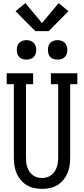

<svg xmlns="http://www.w3.org/2000/svg" viewBox="-20 -1206 540 1234"><path d="M250 8Q224 8 198.5 2.5Q173 -3 151 -16.5Q129 -30 112.5 -50Q96 -70 86 -94Q76 -118 72.5 -143.5Q69 -169 69 -195V-665H23V-735H193V-665H147V-195Q147 -179 148.5 -163Q150 -147 155 -132Q160 -117 169 -103.5Q178 -90 190.5 -80.5Q203 -71 218.5 -66.5Q234 -62 250 -62Q266 -62 281.5 -66.5Q297 -71 309.5 -80.5Q322 -90 331 -103.5Q340 -117 345 -132Q350 -147 352 -163Q354 -179 354 -195V-665H307V-735H477V-665H431V-195Q431 -169 427.5 -143.5Q424 -118 414 -94Q404 -70 387.5 -50Q371 -30 349 -16.5Q327 -3 301.5 2.5Q276 8 250 8ZM350 -823Q337 -823 325 -826.5Q313 -830 304 -839Q295 -848 291.5 -860Q288 -872 288 -885Q288 -898 291.5 -910Q295 -922 304 -931Q313 -940 325 -944Q337 -948 350 -948Q363 -948 375 -944Q387 -940 396 -931Q405 -922 409 -910Q413 -898 413 -885Q413 -872 409 -860Q405 -848 396 -839Q387 -830 375 -826.5Q363 -823 350 -823ZM150 -823Q137 -823 125 -826.5Q113 -830 104 -839Q95 -848 91.5 -860Q88 -872 88 -885Q88 -898 91.5 -910Q95 -922 104 -931Q113 -940 125 -944Q137 -948 150 -948Q163 -948 175 -944Q187 -940 196 -931Q205 -922 209 -910Q213 -898 213 -885Q213 -872 209 -860Q205 -848 196 -839Q187 -830 175 -826.5Q163 -823 150 -823ZM207 -1006 80 -1134 143 -1186 250 -1058 357 -1186 420 -1134 293 -1006Z"/></svg>

Font: Iosevka Gothic
Style: Regular
Weight: 400
Monospace: yes
Designer: Belleve Invis
Foundry: Belleve Invis
Version: Version 15.5.1; ttfautohint (v1.8.4)